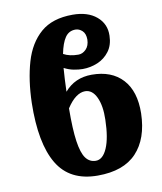

<svg xmlns="http://www.w3.org/2000/svg" viewBox="-86 -834 771 914"><g transform="rotate(-10 299.5 -377.5)"><path d="M313 10Q178 10 118.5 -90Q59 -190 63 -385Q66 -496 91 -581.5Q116 -667 172.5 -716Q229 -765 327 -765Q400 -765 442.5 -729Q485 -693 483 -636Q482 -591 459.5 -561Q437 -531 402.5 -516.5Q368 -502 330 -502Q311 -502 287.5 -506.5Q264 -511 241 -523Q239 -498 237.5 -469.5Q236 -441 235 -409Q285 -468 367 -468Q463 -468 516 -410.5Q569 -353 567 -246Q564 -124 501 -57Q438 10 313 10ZM328 -693Q296 -693 278 -666.5Q260 -640 250 -589Q279 -573 322 -573Q342 -573 358.5 -589.5Q375 -606 376 -636Q376 -665 361 -679Q346 -693 328 -693ZM322 -396Q300 -396 277.5 -379.5Q255 -363 233 -329Q232 -228 240.5 -169.5Q249 -111 267.5 -86Q286 -61 316 -61Q350 -61 371 -109.5Q392 -158 394 -246Q396 -313 376.5 -354.5Q357 -396 322 -396Z"/></g></svg>

Font: Noto Serif Condensed Black
Style: Regular
Weight: 900
Width: 3
Designer: Monotype Design Team
Foundry: Monotype Imaging Inc.
Version: Version 2.015; ttfautohint (v1.8.4.7-5d5b)